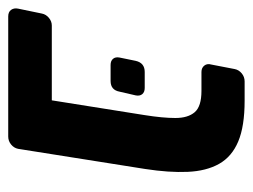

<svg xmlns="http://www.w3.org/2000/svg" viewBox="-97 -521 615 467"><g transform="rotate(90 210.5 -287.5)"><path d="M17 0Q6 0 1 -7Q-4 -14 -2 -24L10 -82Q12 -92 20.5 -99Q29 -106 39 -106H341L323 -21Q321 -11 312.5 -5.5Q304 0 294 0ZM226 0Q216 0 211.5 -7Q207 -14 208 -24L257 -332Q264 -376 264 -406.5Q264 -437 250 -453.5Q236 -470 198 -470H152Q142 -470 136.5 -477Q131 -484 134 -494L145 -551Q147 -561 155.5 -568Q164 -575 175 -575H222Q284 -575 321 -559.5Q358 -544 375.5 -513Q393 -482 395 -436.5Q397 -391 388 -333L339 -24Q337 -14 328.5 -7Q320 0 309 0ZM135 -249Q125 -249 120 -255Q115 -261 117 -271L125 -310Q130 -332 152 -332H191Q201 -332 206 -326Q211 -320 209 -310L200 -271Q196 -249 174 -249Z"/></g></svg>

Font: Rubik Medium
Style: Italic
Weight: 500
Italic angle: -12°
Designer: Hubert and Fischer
Foundry: Hubert and Fischer
Version: Version 2.300;gftools[0.9.30]